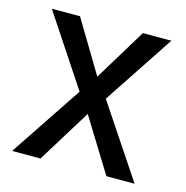

<svg xmlns="http://www.w3.org/2000/svg" viewBox="-84 -608 665 687"><g transform="rotate(15 248.0 -264.0)"><path d="M20 0ZM245.6 -335.4 362.8 -528.3H468.3L295.4 -267.1L473.6 0H369.1L247.1 -197.8L125 0H20L198.2 -267.1L25.4 -528.3H129.9Z"/></g></svg>

Font: Roboto
Style: Regular
Weight: 400
Designer: Google
Version: Version 2.134; 2016; ttfautohint (v1.6)